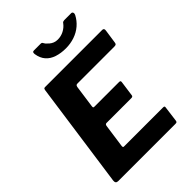

<svg xmlns="http://www.w3.org/2000/svg" viewBox="-267 -1079 1205 1205"><g transform="rotate(-45 335.0 -477.0)"><path d="M135 -727Q137 -737 139.5 -739.5Q142 -742 150 -742H657Q673 -742 669 -720L656 -631Q655 -621 650.5 -617.5Q646 -614 635 -614H308Q301 -614 297.5 -611Q294 -608 292 -599L271 -449Q270 -441 272 -438.5Q274 -436 280 -436H499Q508 -436 510 -432.5Q512 -429 511 -422L497 -321Q496 -310 483 -310H262Q251 -310 249 -296L227 -140Q226 -128 234 -128H581Q590 -128 592.5 -125Q595 -122 593 -113L580 -13Q579 -6 576 -3Q573 0 563 0H56Q33 0 36 -25L135 -727ZM592 -954Q601 -954 604 -946Q607 -938 602 -928Q585 -895 556.5 -870.5Q528 -846 491 -833.5Q454 -821 413 -821Q370 -821 334.5 -832.5Q299 -844 277 -869Q255 -894 249 -934Q248 -942 250 -948Q252 -954 262 -954H323Q331 -954 334 -948Q337 -942 343 -934Q351 -925 361.5 -916Q372 -907 385.5 -901.5Q399 -896 416 -896Q445 -896 470 -909Q495 -922 511 -943Q515 -950 520.5 -952Q526 -954 531 -954Z"/></g></svg>

Font: Libre Franklin
Style: Bold Italic
Weight: 700
Italic angle: -8°
Designer: Pablo Impallari, Rodrigo Fuenzalida, Nhung Nguyen
Foundry: Impallari Type
Version: Version 3.000